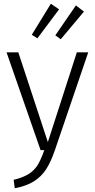

<svg xmlns="http://www.w3.org/2000/svg" viewBox="-20 -803 508 1027"><path d="M273 2Q252 63 227 102Q202 141 162 166.5Q122 192 59 204L53 159Q105 146 134.5 127Q164 108 181.5 79.5Q199 51 217 0H197L15 -523H78L236 -43L391 -523H452ZM296 -753 180 -598 150 -617 252 -783ZM429 -741 305 -593 276 -614 386 -774Z"/></svg>

Font: Fira Sans Light
Style: Regular
Weight: 300
Designer: bBox Type GmbH & Carrois Corporate GbR & Edenspiekermann AG
Foundry: bBox Type GmbH & Carrois Corporate GbR & Edenspiekermann AG
Version: Version 4.301